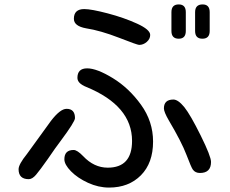

<svg xmlns="http://www.w3.org/2000/svg" viewBox="-20 -804 1040 868"><path d="M896 -784Q928 -784 928 -749V-664Q928 -629 895 -629Q862 -629 862 -664V-749Q862 -784 896 -784ZM102 -108 210 -257Q252 -312 281 -312Q319 -312 319 -270Q319 -254 255 -168Q232 -138 196 -85Q160 -34 143 -14Q126 6 110 6Q64 6 64 -39Q64 -61 102 -108ZM313 -126Q329 -126 356 -98Q405 -46 467 -46Q577 -46 577 -167Q577 -326 370 -411Q330 -427 330 -452Q330 -495 374 -495Q418 -495 490.5 -450.5Q563 -406 617.5 -330.5Q672 -255 672 -164Q672 -67 617 -11.5Q562 44 473 44Q425 44 378 22.5Q331 1 301 -29.5Q271 -60 271 -84Q271 -126 313 -126ZM361 -763Q393 -763 467 -743.5Q541 -724 600 -697Q659 -670 659 -646Q659 -628 643.5 -614.5Q628 -601 609 -601Q601 -601 519 -633Q434 -666 369 -676Q314 -686 314 -719Q314 -763 361 -763ZM764 -354Q785 -354 813 -320Q841 -285 887.5 -191Q934 -97 934 -72Q934 -22 884 -22Q863 -22 852 -37Q845 -46 823 -104Q801 -162 743 -260Q721 -298 721 -314Q721 -354 764 -354ZM755 -749Q755 -784 788 -784Q820 -784 820 -749V-664Q820 -629 788 -629Q755 -629 755 -664Z"/></svg>

Font: 寒蝉全圆体
Style: Regular
Weight: 400
Designer: Warren2060
      Designed by Motoya company      

      [Varela Round]
      Joe Prince(Latin component); Avraham Cornf
Foundry: ChillType
Version: Version 3.200